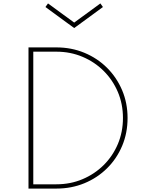

<svg xmlns="http://www.w3.org/2000/svg" viewBox="-20 -1102 866 1122"><path d="M146.5 0H309.5Q397.5 0 473.2 -31.2Q549 -62.5 605.8 -118.8Q662.5 -175 694 -250Q725.5 -325 725.5 -412.5Q725.5 -499.5 693.8 -574.5Q662 -649.5 605.5 -705.8Q549 -762 473.2 -793.5Q397.5 -825 309.5 -825H146.5ZM174.5 -25V-800H309.5Q391 -800 461.8 -770.2Q532.5 -740.5 585.8 -687.5Q639 -634.5 668.8 -564.2Q698.5 -494 698.5 -412.5Q698.5 -331 668.8 -260.5Q639 -190 585.8 -137.2Q532.5 -84.5 462 -54.8Q391.5 -25 309.5 -25ZM413.5 -938 581.5 -1061 566.5 -1082 413.5 -970 260.5 -1082 245.5 -1061Z"/></svg>

Font: Spartan Thin
Style: Regular
Weight: 100
Designer: Matt Bailey, Mirko Velimirovic
Foundry: Matt Bailey
Version: Version 1.003; ttfautohint (v1.8.3)